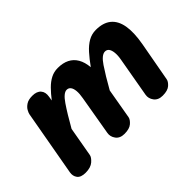

<svg xmlns="http://www.w3.org/2000/svg" viewBox="-79 -776 1042 1042"><g transform="rotate(-45 442.0 -255.0)"><path d="M108 0Q72 0 58.2 -18.5Q44.5 -37 49 -62.5L116.5 -440.5Q118 -449 125.8 -463.2Q133.5 -477.5 150.8 -489Q168 -500.5 198 -500.5Q232.5 -500.5 248.5 -482Q264.5 -463.5 259 -432L255 -407.5Q278.5 -438 301.2 -461Q324 -484 348.8 -496.8Q373.5 -509.5 402.5 -509.5Q442 -509.5 469.5 -495.5Q497 -481.5 513 -454Q529 -426.5 532.5 -385.5Q559 -422.5 584 -450.5Q609 -478.5 636 -494Q663 -509.5 695 -509.5Q750 -509.5 782.2 -483.5Q814.5 -457.5 823.8 -405.8Q833 -354 819 -275.5L777.5 -48Q775 -33 756.8 -16.5Q738.5 0 699.5 0Q665.5 0 649 -22.2Q632.5 -44.5 637 -70L677 -297Q682.5 -327 680.2 -348.2Q678 -369.5 669.8 -380.5Q661.5 -391.5 647 -391.5Q621 -391.5 589.8 -345.2Q558.5 -299 516 -223.5L485.5 -48Q482.5 -33 463.8 -16.5Q445 0 406.5 0Q372 0 355.8 -22.2Q339.5 -44.5 344 -70L383 -297Q388.5 -327 386.5 -348.2Q384.5 -369.5 376 -380.5Q367.5 -391.5 353 -391.5Q328.5 -391.5 296.8 -345Q265 -298.5 222 -222.5L192 -52.5Q189.5 -37 168.5 -18.5Q147.5 0 108 0Z"/></g></svg>

Font: Edu VIC WA NT Hand
Style: Regular
Weight: 400
Designer: Tina and Corey Anderson, Eben Sorkin, Mirko Velimirovic
Foundry: Google for Education
Version: Version 1.000